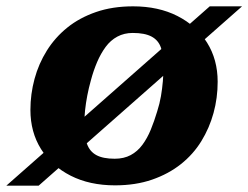

<svg xmlns="http://www.w3.org/2000/svg" viewBox="-59 -571 784 606"><path d="M303 -70Q332 -70 353.5 -81.5Q375 -93 390.5 -114Q406 -135 417 -162Q428 -189 437 -219Q445 -244 449 -267.5Q453 -291 455 -314.5Q457 -338 457 -362Q457 -397 449 -420.5Q441 -444 419.5 -455.5Q398 -467 360 -467Q333 -467 311.5 -455.5Q290 -444 274.5 -423Q259 -402 247.5 -375Q236 -348 228 -318Q221 -293 216.5 -269.5Q212 -246 209.5 -223Q207 -200 207 -175Q207 -141 215.5 -117Q224 -93 245 -81.5Q266 -70 303 -70ZM-39 15 603 -551H705L63 15ZM37 -224Q37 -274 50 -322Q63 -370 89 -411.5Q115 -453 153.5 -484Q192 -515 244 -533Q296 -551 361 -551Q441 -551 501 -520.5Q561 -490 594.5 -436.5Q628 -383 628 -313Q628 -262 615 -214.5Q602 -167 576.5 -125.5Q551 -84 512 -53Q473 -22 421 -4Q369 14 304 14Q224 14 164 -16.5Q104 -47 70.5 -100.5Q37 -154 37 -224Z"/></svg>

Font: Roboto Serif 20pt
Style: Bold Italic
Weight: 700
Italic angle: -10°
Version: Version 1.007